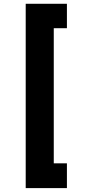

<svg xmlns="http://www.w3.org/2000/svg" viewBox="-20 -825 451 1006"><path d="M114.7 160.6V-805.2H330.6V-677.2H261.7V30.8H330.6V160.6Z"/></svg>

Font: Comme Black
Style: Regular
Weight: 900
Version: Version 1.000;gftools[0.9.27]